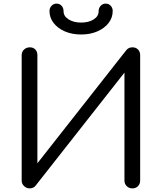

<svg xmlns="http://www.w3.org/2000/svg" viewBox="-20 -1043 896 1063"><path d="M145 0Q127 0 113.5 -12.5Q100 -25 100 -43V-738Q100 -757 113.5 -769Q127 -781 145 -781Q164 -781 175.5 -769Q187 -757 187 -738V-139L679 -765Q692 -781 713 -781Q732 -781 744 -769Q756 -757 756 -738V-43Q756 -25 744 -12.5Q732 0 713 0Q694 0 681.5 -12.5Q669 -25 669 -43V-641L177 -15Q172 -8 163 -4Q154 0 145 0ZM429 -852Q379 -852 339.5 -869Q300 -886 277 -915.5Q254 -945 254 -982Q254 -999 265.5 -1011Q277 -1023 293 -1023Q310 -1023 321 -1011Q332 -999 332 -980Q332 -953 360 -935.5Q388 -918 429 -918Q471 -918 498.5 -935.5Q526 -953 526 -980Q526 -999 537.5 -1011Q549 -1023 565 -1023Q582 -1023 593 -1011Q604 -999 604 -982Q604 -945 581 -915.5Q558 -886 518.5 -869Q479 -852 429 -852Z"/></svg>

Font: Comfortaa Medium
Style: Regular
Weight: 500
Designer: Johan Aakerlund
Foundry: Johan Aakerlund
Version: Version 3.104; ttfautohint (v1.8.1.43-b0c9)